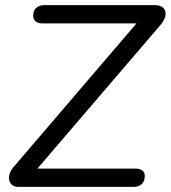

<svg xmlns="http://www.w3.org/2000/svg" viewBox="-20 -725 662 745"><path d="M499.5 0H50.4Q36.9 0 27.9 -6.8Q18.9 -13.6 15.9 -25Q13 -36.4 17.3 -50.7Q21.7 -65 35.3 -80.1L536.4 -665.5L537.3 -634.1H145.7Q127.8 -634.1 118.3 -641.8Q108.8 -649.6 108.8 -663.2Q108.8 -684.7 121 -694.8Q133.2 -705 151.1 -705H582.4Q598.9 -705 608.8 -698.2Q618.8 -691.4 621.5 -680Q624.2 -668.6 619 -654.5Q613.9 -640.5 600.8 -625.9L98.7 -40L97.3 -70.9H503.9Q521.9 -70.9 531.8 -63.9Q541.8 -56.9 541.8 -42.8Q541.8 -21.3 529.9 -10.7Q517.9 0 499.5 0Z"/></svg>

Font: Nunito Variable Extra Light
Style: Italic
Weight: 200
Italic angle: -9°
Designer: Vernon Adams
Foundry: Vernon Adams
Version: Version 3.602